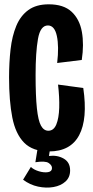

<svg xmlns="http://www.w3.org/2000/svg" viewBox="-20 -691 429 890"><path d="M207 11Q132 11 92 -29.5Q52 -70 37 -146.5Q22 -223 22 -332Q22 -401 29 -462.5Q36 -524 55.5 -571Q75 -618 111.5 -644.5Q148 -671 206 -671Q275 -671 312 -636.5Q349 -602 359.5 -543.5Q370 -485 359 -413L245 -399Q254 -476 243.5 -524.5Q233 -573 202 -573Q167 -573 156 -510.5Q145 -448 145 -344Q145 -246 151 -189Q157 -132 170 -108.5Q183 -85 204 -85Q229 -85 241 -114Q253 -143 254.5 -191.5Q256 -240 249 -299L366 -283Q387 -140 347 -64.5Q307 11 207 11ZM87 142 123 83Q137 96 160.5 103Q184 110 202.5 107Q221 104 221 88Q221 75 205.5 64.5Q190 54 144 61L155 -7H213L207 32Q245 27 275 44Q305 61 305 99Q305 131 283.5 150.5Q262 170 228 176Q194 182 156.5 174Q119 166 87 142Z"/></svg>

Font: Bricolage Grotesque 48pt Condensed SemiBold
Style: Regular
Weight: 600
Width: 3
Designer: Mathieu Triay
Foundry: Atelier Triay
Version: Version 1.000; ttfautohint (v1.8.4.7-5d5b);gftools[0.9.32]